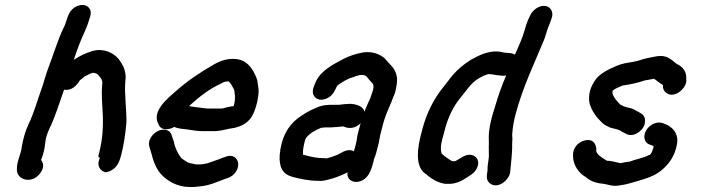

<svg xmlns="http://www.w3.org/2000/svg" viewBox="-20 -738 2825 773"><path d="M395 -45C406 -43 418 -46 430 -53C452 -66 461 -87 468 -114C478 -153 485 -198 489 -244C490 -289 481 -363 484 -403L486 -428C485 -460 472 -481 458 -500C437 -525 399 -545 353 -533C324 -524 301 -513 277 -497C284 -519 291 -538 299 -559C312 -594 329 -623 339 -659C344 -672 349 -687 342 -701C330 -723 302 -722 280 -708C253 -690 252 -662 239 -632C213 -581 196 -519 174 -463C165 -439 160 -419 152 -394C132 -340 118 -285 94 -236C82 -210 74 -182 68 -149C65 -117 48 -92 48 -58C46 -22 86 -3 120 -21C140 -32 168 -67 145 -94C146 -97 147 -99 148 -101C155 -119 160 -140 162 -163C164 -184 171 -202 178 -218C202 -267 219 -323 238 -377C268 -371 290 -395 301 -414C306 -418 312 -423 318 -428C326 -434 339 -439 347 -443C348 -443 351 -444 356 -445C367 -443 372 -441 378 -433C385 -425 392 -418 392 -404C387 -355 392 -324 394 -271C396 -208 390 -164 377 -114C376 -109 374 -105 382 -103L380 -97C369 -71 384 -49 404 -45Z M587 -184C580 -172 578 -160 581 -149L589 -122C597 -89 609 -58 629 -36C654 -9 694 15 745 15H757C762 15 769 14 778 13C823 10 851 -5 887 -18L899 -22C912 -27 922 -35 930 -47C953 -81 930 -125 886 -106L874 -102C867 -99 863 -97 859 -96C836 -89 813 -76 781 -76H769C767 -76 765 -77 761 -78C748 -80 737 -82 728 -89L716 -97C714 -98 711 -101 708 -104C696 -121 684 -143 680 -168C671 -187 673 -207 652 -214C624 -223 598 -202 587 -184ZM741 -311C779 -345 821 -380 871 -402C876 -405 882 -409 888 -409C890 -410 892 -410 894 -410H901C910 -402 915 -391 921 -380C925 -374 924 -360 926 -353V-341C925 -328 925 -326 921 -311C917 -310 915 -310 913 -310C906 -309 899 -307 893 -306C887 -304 877 -301 870 -301H819C814 -301 810 -301 806 -302C785 -305 760 -307 741 -311ZM682 -227C696 -220 715 -219 733 -217C753 -214 772 -210 795 -210H849C876 -212 897 -220 923 -223C953 -230 973 -241 990 -263C1006 -285 1019 -331 1021 -365V-380C1020 -391 1017 -402 1016 -414C1012 -428 1006 -439 1000 -451C983 -479 962 -501 918 -501C888 -501 863 -491 842 -479C786 -447 734 -412 688 -371C660 -346 588 -291 618 -238C627 -212 659 -214 682 -227Z M1344 -316H1306C1281 -314 1272 -313 1248 -302C1220 -290 1200 -277 1178 -261C1137 -229 1112 -182 1106 -114C1103 -63 1119 -37 1157 -26C1189 -18 1221 -10 1262 -10C1272 -9 1283 -10 1294 -13C1326 -20 1353 -31 1379 -44C1375 -9 1411 4 1441 -13C1468 -28 1476 -60 1485 -92C1485 -94 1485 -97 1487 -101C1490 -108 1493 -116 1495 -124L1505 -163C1507 -172 1509 -186 1511 -195L1522 -238C1530 -269 1544 -300 1556 -328C1560 -337 1562 -346 1566 -353C1572 -366 1576 -387 1578 -405C1582 -436 1568 -462 1552 -477C1545 -485 1534 -497 1528 -504C1508 -520 1480 -532 1442 -527C1414 -522 1387 -513 1365 -502C1322 -479 1273 -455 1252 -410C1246 -395 1234 -374 1242 -356C1252 -334 1278 -331 1302 -345C1321 -356 1327 -371 1336 -390C1338 -392 1340 -395 1341 -396C1358 -407 1379 -422 1401 -427C1417 -433 1440 -443 1456 -430C1462 -422 1471 -411 1478 -404C1483 -400 1483 -396 1484 -388C1483 -374 1476 -360 1473 -349C1471 -341 1467 -335 1464 -328L1458 -314C1454 -306 1450 -297 1448 -288C1442 -310 1417 -318 1392 -320C1380 -320 1356 -318 1344 -316ZM1205 -114C1204 -114 1202 -114 1200 -115V-120V-133C1202 -149 1206 -169 1211 -181C1227 -202 1248 -213 1274 -224C1278 -224 1283 -224 1287 -225H1303C1310 -225 1317 -225 1324 -226C1331 -226 1340 -227 1350 -228C1353 -228 1357 -229 1360 -229H1362C1363 -229 1365 -228 1367 -227C1393 -217 1417 -226 1432 -242C1426 -219 1419 -199 1416 -174C1413 -156 1409 -145 1405 -129C1387 -139 1367 -131 1350 -121C1341 -114 1319 -108 1308 -104C1304 -103 1295 -99 1288 -101C1256 -101 1230 -107 1205 -114Z M1943 -55C1943 -51 1942 -46 1941 -40L1940 -30C1939 -18 1943 -8 1951 -1C1983 27 2031 -14 2034 -45L2035 -55C2038 -86 2041 -112 2042 -143V-163L2043 -177C2043 -183 2042 -189 2042 -195C2044 -227 2049 -252 2056 -279C2085 -388 2131 -482 2171 -579C2181 -607 2183 -621 2194 -645L2200 -662C2211 -688 2197 -711 2176 -714C2148 -718 2123 -695 2114 -675L2106 -658C2100 -644 2096 -631 2093 -619C2084 -586 2067 -549 2053 -518C2048 -521 2042 -523 2036 -524L2024 -525C2018 -526 2013 -526 2010 -526C1972 -538 1933 -526 1904 -512L1877 -498C1848 -480 1825 -461 1803 -436C1791 -422 1775 -399 1763 -385C1727 -340 1698 -284 1681 -220L1675 -197C1662 -147 1650 -74 1688 -42C1693 -39 1697 -36 1702 -31C1721 -16 1742 -3 1771 2H1793C1816 1 1835 -8 1851 -18C1870 -31 1890 -39 1900 -61C1913 -87 1901 -109 1879 -114C1853 -120 1831 -97 1812 -89H1803C1798 -89 1793 -93 1789 -96C1779 -102 1767 -111 1759 -119C1758 -119 1758 -119 1758 -120C1750 -144 1760 -176 1766 -197L1772 -220C1784 -265 1805 -309 1831 -341C1856 -370 1874 -403 1908 -423L1927 -433C1932 -435 1937 -437 1943 -439C1945 -439 1946 -439 1948 -440C1952 -439 1956 -439 1959 -439C1972 -437 1978 -435 1993 -434L2005 -433C2009 -433 2013 -433 2018 -434C2001 -396 1986 -353 1974 -312C1961 -270 1945 -221 1948 -169C1949 -160 1947 -150 1948 -139V-121C1950 -97 1942 -78 1943 -55Z M2514 -87C2503 -87 2489 -83 2478 -81C2463 -84 2441 -91 2423 -91C2413 -99 2375 -116 2381 -137C2379 -164 2363 -181 2332 -172C2307 -165 2285 -142 2287 -110C2287 -72 2312 -40 2337 -26C2357 -9 2376 -1 2410 2C2430 5 2445 13 2470 9C2486 7 2503 4 2519 -1C2563 -14 2608 -24 2640 -50C2671 -74 2697 -109 2705 -155C2715 -201 2685 -230 2654 -240C2624 -254 2594 -234 2582 -214C2568 -191 2573 -164 2595 -156C2600 -154 2608 -153 2612 -148C2609 -139 2603 -113 2591 -113C2568 -101 2539 -97 2514 -87ZM2743 -410C2743 -429 2744 -440 2735 -455C2727 -469 2717 -474 2704 -481C2681 -499 2664 -519 2621 -511C2596 -506 2572 -502 2551 -494L2534 -490C2506 -485 2486 -483 2463 -473C2431 -460 2393 -441 2376 -415C2360 -391 2347 -362 2353 -324C2362 -291 2381 -266 2403 -245C2414 -234 2423 -231 2437 -224C2446 -221 2467 -218 2475 -213C2476 -213 2477 -213 2477 -212C2485 -207 2493 -203 2501 -199C2527 -185 2555 -205 2567 -221C2582 -242 2581 -271 2560 -282C2548 -288 2537 -296 2524 -301C2512 -304 2491 -308 2482 -315C2481 -315 2479 -316 2477 -317C2471 -323 2460 -335 2455 -343C2451 -350 2444 -360 2446 -369C2441 -376 2483 -392 2488 -394C2511 -397 2535 -402 2556 -408L2575 -414C2580 -415 2586 -416 2592 -417L2613 -421C2620 -417 2629 -409 2636 -404C2637 -403 2649 -397 2649 -395C2648 -383 2652 -373 2660 -366C2692 -338 2740 -379 2743 -410Z"/></svg>

Font: Dictator
Style: Ita
Weight: 500
Version: Version MIL.1277